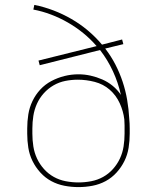

<svg xmlns="http://www.w3.org/2000/svg" viewBox="-20 -755 640 783"><path d="M300 8Q271 8 242.5 2.5Q214 -3 189 -16.5Q164 -30 144.5 -51.5Q125 -73 112.5 -98.5Q100 -124 95.5 -152.5Q91 -181 91 -210V-231Q91 -260 95.5 -288.5Q100 -317 112.5 -343Q125 -369 144.5 -390Q164 -411 189.5 -424.5Q215 -438 243 -445Q271 -452 300 -452Q325 -452 349.5 -446.5Q374 -441 397 -431Q420 -421 439.5 -405Q459 -389 473 -368Q462 -418 440.5 -464.5Q419 -511 388 -551L142 -489L137 -508L374 -567Q349 -596 319.5 -620Q290 -644 257 -663Q224 -682 188.5 -695.5Q153 -709 116 -716L120 -735Q160 -727 198 -712.5Q236 -698 271.5 -677.5Q307 -657 338.5 -630.5Q370 -604 396 -573L478 -594L483 -575L409 -557Q433 -526 450.5 -492Q468 -458 480 -422Q492 -386 498.5 -348Q505 -310 507 -272Q508 -262 508.5 -251.5Q509 -241 509 -231V-210Q509 -181 504.5 -152.5Q500 -124 487.5 -98.5Q475 -73 455.5 -51.5Q436 -30 411 -16.5Q386 -3 357.5 2.5Q329 8 300 8ZM300 -11Q326 -11 352 -16Q378 -21 400.5 -33.5Q423 -46 440.5 -65.5Q458 -85 469 -108.5Q480 -132 484 -158Q488 -184 488 -210V-221Q488 -232 488 -244Q488 -256 487 -268Q483 -302 468 -334.5Q453 -367 427 -389.5Q401 -412 366.5 -421Q332 -430 297 -430Q272 -430 246.5 -425Q221 -420 198.5 -407Q176 -394 158.5 -374.5Q141 -355 130.5 -331.5Q120 -308 116 -282.5Q112 -257 112 -231V-210Q112 -184 116 -158Q120 -132 131 -108.5Q142 -85 159.5 -65.5Q177 -46 199.5 -33.5Q222 -21 248 -16Q274 -11 300 -11Z"/></svg>

Font: Zed Sans Thin Extended
Style: Regular
Weight: 100
Width: 7
Designer: Belleve Invis
Foundry: Belleve Invis
Version: Version 1.0.0; ttfautohint (v1.8.4)